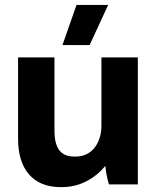

<svg xmlns="http://www.w3.org/2000/svg" viewBox="-20 -755 647 786"><path d="M228.4 11H232.4Q287 11 332.8 -12.5Q378.6 -36 411.2 -76Q412.6 -58.4 416.9 -36.5Q421.2 -14.6 426.2 0H544.2V-520H395.2V-240.8Q395.2 -212.2 387.4 -188.8Q379.6 -165.4 365.8 -148.6Q352 -131.8 332.4 -122.9Q312.8 -114 288.6 -114H285.4Q242.2 -114 222.6 -140.3Q203 -166.6 203 -219.8V-520H54V-187Q54 -92 99.3 -40.5Q144.6 11 228.4 11ZM347 -570.6 422.8 -734.8H293.2L235.8 -570.6Z"/></svg>

Font: Fixel Variable
Style: Regular
Weight: 100
Width: 3
Designer: AlfaBravo + MacPaw
Foundry: Kyrylo Tkachov, Marchela Mozhyna, Serhii Makarenko, Maria Weinstein, Zakhar Kryvoshyya
Version: Version 1.211